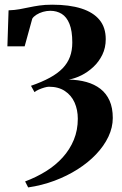

<svg xmlns="http://www.w3.org/2000/svg" viewBox="-20 -541 518 818"><path d="M100 257.5 87 232Q135 214 176 188.5Q217 163 247.2 129.5Q277.5 96 294.5 54.8Q311.5 13.5 311.5 -35Q311.5 -73 297.8 -104Q284 -135 256.5 -153.2Q229 -171.5 188.5 -171.5Q181 -171.5 169 -168Q157 -164.5 145.5 -159.5Q134 -154.5 127 -148.5L112 -175.5Q158.5 -191.5 192 -209.8Q225.5 -228 246.8 -250Q268 -272 278 -299Q288 -326 288 -360Q288 -409.5 276 -439.2Q264 -469 242.8 -482Q221.5 -495 194.5 -495Q178.5 -495 163 -490.5Q147.5 -486 135.2 -478.2Q123 -470.5 117.5 -461.5L85 -343.5H11.5L16.5 -497Q43 -498 63.8 -501.8Q84.5 -505.5 104.2 -509.8Q124 -514 147.5 -517.5Q171 -521 202.5 -521Q275.5 -521 326.5 -504.8Q377.5 -488.5 404 -456.2Q430.5 -424 430.5 -374Q430.5 -337.5 416 -307.8Q401.5 -278 378 -256Q354.5 -234 327 -220.2Q299.5 -206.5 273 -202Q314.5 -201 348.5 -191.5Q382.5 -182 407.8 -162.5Q433 -143 446.8 -112.2Q460.5 -81.5 460.5 -38.5Q460.5 2 441.8 41.5Q423 81 389.5 116.2Q356 151.5 310.8 180.2Q265.5 209 212 229Q158.5 249 100 257.5Z"/></svg>

Font: Merriweather 144pt
Style: Bold
Weight: 700
Version: Version 2.100